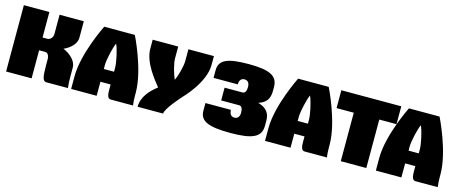

<svg xmlns="http://www.w3.org/2000/svg" viewBox="-36 -987 3486 1454"><g transform="rotate(15 1707.0 -260.0)"><path d="M20 -520V0H220V-220H268C287 -220 300 -200 300 -170V-130C300 -35 306 0 335 0H505C502 -20 500 -49 500 -80V-160C500 -209 452 -256 395 -279C448 -302 490 -344 490 -390V-520H300V-369C300 -339 277 -320 258 -320H220V-520Z M650 -520C650 -520 530 -280 530 -100V0H730V-110H810V-70C810 -35 813 0 840 0H1015C1012 -20 1010 -49 1010 -80V-100C1010 -280 890 -520 890 -520ZM730 -210V-242C730 -284 753 -384 770 -420C788 -384 810 -284 810 -242V-210Z M1510 -520H1310V-428C1310 -386 1288 -306 1270 -270C1253 -306 1230 -386 1230 -428V-520H1030V-450C1030 -340 1126 -229 1163 -181C1107 -138 1051 -79 1051 0H1251C1251 -40 1354 -153 1360 -160C1360 -160 1510 -310 1510 -450Z M1926 -265C1988 -284 2010 -323 2010 -380V-410C2010 -498 1948 -530 1780 -530C1612 -530 1550 -500 1550 -420V-360H1740C1740 -392 1754 -410 1780 -410C1806 -410 1820 -392 1820 -360C1820 -328 1810 -310 1790 -310H1650V-210H1790C1810 -210 1820 -192 1820 -160C1820 -128 1806 -110 1780 -110C1754 -110 1740 -128 1740 -160H1540V-100C1540 -20 1605 10 1780 10C1955 10 2020 -22 2020 -110V-150C2020 -208 1993 -246 1926 -265Z M2170 -520C2170 -520 2050 -280 2050 -100V0H2250V-110H2330V-70C2330 -35 2333 0 2360 0H2535C2532 -20 2530 -49 2530 -80V-100C2530 -280 2410 -520 2410 -520ZM2250 -210V-242C2250 -284 2273 -384 2290 -420C2308 -384 2330 -284 2330 -242V-210Z M2509 -520V-380H2644V0H2844V-380H2979V-520Z M3039 -520C3039 -520 2919 -280 2919 -100V0H3119V-110H3199V-70C3199 -35 3202 0 3229 0H3404C3401 -20 3399 -49 3399 -80V-100C3399 -280 3279 -520 3279 -520ZM3119 -210V-242C3119 -284 3142 -384 3159 -420C3177 -384 3199 -284 3199 -242V-210Z"/></g></svg>

Font: MikodacsPCS
Style: Regular
Weight: 900
Designer: gluk (gluksza@wp.pl)
Foundry: gluk (gluksza@wp.pl)
Version: Version 0.27